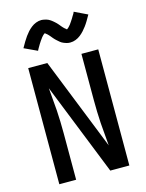

<svg xmlns="http://www.w3.org/2000/svg" viewBox="-133 -990 816 1070"><g transform="rotate(-15 275.0 -455.0)"><path d="M73 0V-670H183L395 -138Q393 -171 389.5 -204Q386 -237 384 -270Q382 -303 381 -336Q380 -369 380 -402V-670H477V0H367L155 -532Q157 -499 160.5 -466Q164 -433 166 -400Q168 -367 169 -334Q170 -301 170 -268V0ZM337 -747Q332 -747 327 -747.5Q322 -748 317 -749.5Q312 -751 307.5 -752.5Q303 -754 298.5 -756Q294 -758 289.5 -760.5Q285 -763 281.5 -766Q278 -769 274 -772.5Q270 -776 266 -779.5Q262 -783 258.5 -786.5Q255 -790 252 -793.5Q249 -797 246 -800.5Q243 -804 239.5 -808.5Q236 -813 232 -817Q228 -821 225 -824Q222 -827 217.5 -830Q213 -833 213 -835H214L211 -833Q207 -831 204.5 -828.5Q202 -826 199.5 -823.5Q197 -821 195.5 -819Q194 -817 192.5 -815.5Q191 -814 189.5 -811.5Q188 -809 186.5 -807Q185 -805 183 -802.5Q181 -800 179.5 -797.5Q178 -795 176 -792Q174 -789 172 -786Q170 -783 168 -779.5Q166 -776 164 -772.5Q162 -769 159.5 -765Q157 -761 155 -757Q153 -753 151 -749L76 -784Q86 -802 95 -817Q104 -832 113 -844.5Q122 -857 131.5 -867.5Q141 -878 153.5 -888Q166 -898 181.5 -904Q197 -910 213 -910Q218 -910 223 -909Q228 -908 233 -907Q238 -906 242.5 -904.5Q247 -903 251.5 -901Q256 -899 260.5 -896Q265 -893 268.5 -890.5Q272 -888 276 -884.5Q280 -881 284 -877.5Q288 -874 291.5 -870.5Q295 -867 298 -863.5Q301 -860 304 -856.5Q307 -853 310.5 -848.5Q314 -844 318 -840Q322 -836 325 -833Q328 -830 332.5 -827Q337 -824 337 -822V-821H336Q336 -822 339.5 -824Q343 -826 345.5 -828.5Q348 -831 350.5 -833.5Q353 -836 354.5 -838Q356 -840 357.5 -841.5Q359 -843 360.5 -845Q362 -847 363.5 -849.5Q365 -852 367 -854.5Q369 -857 370.5 -859.5Q372 -862 374 -865Q376 -868 378 -871Q380 -874 382 -877.5Q384 -881 386 -884.5Q388 -888 390.5 -891.5Q393 -895 395 -899Q397 -903 399 -908L474 -872Q464 -854 455 -839Q446 -824 437 -812Q428 -800 418.5 -789.5Q409 -779 396.5 -769Q384 -759 368.5 -753Q353 -747 337 -747Z"/></g></svg>

Font: Lode Dark Term
Style: Bold
Weight: 700
Monospace: yes
Designer: Belleve Invis
Foundry: Belleve Invis
Version: Version 29.2.0